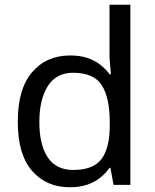

<svg xmlns="http://www.w3.org/2000/svg" viewBox="-20 -780 655 810"><path d="M275 10Q175 10 115 -59.5Q55 -129 55 -267Q55 -405 115.5 -475.5Q176 -546 276 -546Q318 -546 349 -535.5Q380 -525 403 -507Q426 -489 442 -467H448Q447 -480 444.5 -505.5Q442 -531 442 -546V-760H530V0H459L446 -72H442Q426 -49 403 -30.5Q380 -12 348.5 -1Q317 10 275 10ZM289 -63Q374 -63 408.5 -109.5Q443 -156 443 -250V-266Q443 -366 410 -419.5Q377 -473 288 -473Q217 -473 181.5 -416.5Q146 -360 146 -265Q146 -169 181.5 -116Q217 -63 289 -63Z"/></svg>

Font: hexltamil05
Style: Book
Weight: 400
Designer: Jelle Bosma - Monotype Design Team
Foundry: Monotype Imaging Inc.
Version: Version 2.003